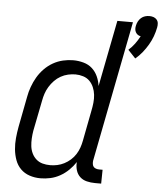

<svg xmlns="http://www.w3.org/2000/svg" viewBox="-55 -823 749 883"><g transform="rotate(5 320.0 -381.5)"><path d="M551 -575 516 -612Q532 -626 544.5 -643Q557 -660 567 -679Q559 -680 553 -684.5Q547 -689 543.5 -695.5Q540 -702 539.5 -710Q539 -718 541 -726Q543 -736 548 -745.5Q553 -755 561 -762Q569 -769 579 -772Q589 -775 599 -775Q609 -775 618 -772Q627 -769 633 -762Q639 -755 640 -745.5Q641 -736 639 -726Q635 -705 627.5 -684.5Q620 -664 608.5 -644.5Q597 -625 583 -607.5Q569 -590 551 -575ZM164 12Q138 12 114 4Q90 -4 73 -21Q56 -38 47.5 -61.5Q39 -85 36.5 -110.5Q34 -136 36.5 -162.5Q39 -189 44 -216L71 -356Q75 -379 83.5 -402.5Q92 -426 104.5 -447.5Q117 -469 135 -487.5Q153 -506 175 -518.5Q197 -531 221 -536.5Q245 -542 268 -542Q292 -542 315.5 -535.5Q339 -529 355.5 -514Q372 -499 381.5 -478Q391 -457 394 -434L454 -740H526L399 -90Q398 -82 399 -74.5Q400 -67 404 -62Q408 -57 415 -54.5Q422 -52 430 -52H446L445 12H417Q397 12 378.5 7.5Q360 3 347 -9Q334 -21 328.5 -39.5Q323 -58 325 -77Q312 -57 294 -39.5Q276 -22 254.5 -10Q233 2 210 7Q187 12 164 12ZM204 -52Q220 -52 236.5 -55.5Q253 -59 268.5 -67Q284 -75 297.5 -87Q311 -99 320.5 -114Q330 -129 335.5 -145Q341 -161 344 -177L371 -317Q375 -336 377 -355Q379 -374 377 -392Q375 -410 368 -426.5Q361 -443 349 -455Q337 -467 319.5 -472.5Q302 -478 284 -478Q267 -478 249.5 -474Q232 -470 216 -461Q200 -452 187 -438.5Q174 -425 164.5 -409.5Q155 -394 149.5 -377.5Q144 -361 141 -344L113 -203Q110 -185 109 -167Q108 -149 110 -131.5Q112 -114 119.5 -98.5Q127 -83 139.5 -72Q152 -61 168.5 -56.5Q185 -52 204 -52Z"/></g></svg>

Font: Lode Term
Style: Italic
Weight: 400
Italic angle: -11°
Monospace: yes
Designer: Belleve Invis
Foundry: Belleve Invis
Version: Version 29.2.0